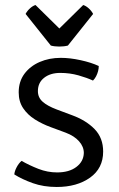

<svg xmlns="http://www.w3.org/2000/svg" viewBox="-20 -733 474 765"><path d="M37 -38Q38 -51 46.5 -67Q55 -83 66 -92Q96.5 -74.5 133 -60.2Q169.5 -46 207.5 -46Q255.5 -46 284.2 -67.8Q313 -89.5 314 -123.5Q314 -148.5 295 -170Q276 -191.5 241.5 -204.5L182 -226.5Q148 -239 119 -257.2Q90 -275.5 72.2 -302Q54.5 -328.5 54.5 -365Q54.5 -408 77.2 -438.8Q100 -469.5 138 -486Q176 -502.5 222 -502.5Q259 -502.5 301.2 -493.2Q343.5 -484 373.5 -470Q373.5 -460 370.8 -449.5Q368 -439 363 -429.2Q358 -419.5 350.5 -412Q327 -423 292.5 -432.8Q258 -442.5 220 -442.5Q180.5 -442.5 155.8 -423Q131 -403.5 131 -370Q131 -344.5 149.8 -327.8Q168.5 -311 205.5 -297L267 -274Q323 -253.5 357 -218.5Q391 -183.5 391 -129Q391 -62.5 338.8 -25.2Q286.5 12 206 12Q153.5 12 110.8 -3.2Q68 -18.5 37 -38ZM182.5 -551.5 82 -677.5Q88.5 -690 99.8 -700Q111 -710 121.5 -713L216.5 -619.5L311.5 -713Q322 -710 333.2 -700Q344.5 -690 351 -677.5L250.5 -551.5Q243.5 -549.5 234.5 -548.5Q225.5 -547.5 216.5 -547.5Q207.5 -547.5 198.5 -548.5Q189.5 -549.5 182.5 -551.5Z"/></svg>

Font: Signika Light
Style: Regular
Weight: 300
Designer: Anna Giedry
Foundry: Anna Giedry
Version: Version 2.000